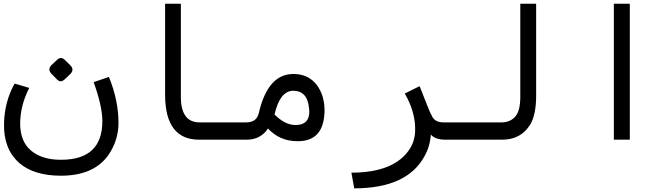

<svg xmlns="http://www.w3.org/2000/svg" viewBox="-20 -761 3652 1046"><path d="M625.5 -91.3Q625.5 -19.5 592.8 45.9Q519 195.8 313.5 196.3Q164.1 196.3 84 126Q-2 48.8 2 -88.9Q4.9 -208 59.6 -305.7L139.2 -282.2Q89.4 -184.1 89.8 -84.5Q91.3 9.3 146.5 57.1Q207.5 110.4 314.9 109.4Q537.6 108.4 537.6 -101.1Q537.6 -182.1 490.2 -313.5L573.2 -341.8Q625.5 -215.3 625.5 -91.3ZM334.6 -433.2 363.3 -405Q386.3 -382 363.3 -358L333.5 -329.8Q310 -307.3 290.7 -328.2L261.4 -358Q237.4 -382 259.9 -406.1L289.1 -433.2Q311.6 -456.8 334.6 -433.2Z M879.4 -240.7V-740.7H965.3V-233.4Q965.3 -94.2 1067.4 -94.2H1227.1V0H1064.9Q881.3 0 879.4 -240.7Z M1439.9 -61Q1399.9 0 1323.2 0H1194.8V-94.2H1320.8Q1377.9 -94.2 1389.6 -144Q1439 -357.4 1576.7 -357.9Q1660.6 -358.9 1707.5 -295.9Q1748 -239.3 1748 -160.6Q1747.1 9.8 1600.1 8.3Q1503.4 7.8 1439.9 -61ZM1475.6 -137.2Q1534.7 -78.1 1592.8 -80.1Q1682.6 -81.5 1660.6 -192.4Q1646 -267.1 1576.2 -266.6Q1504.4 -264.6 1475.6 -137.2Z M2309.6 -181.2Q2325.2 -141.6 2335.4 -124.5Q2351.6 -94.2 2397.5 -94.2H2427.2V0H2407.2Q2350.6 0 2327.1 -27.8Q2322.8 37.1 2292.5 90.3Q2197.3 265.1 1909.7 265.1L1894.5 179.7Q2132.3 179.2 2214.4 46.9Q2243.2 0 2241.7 -61Q2240.7 -156.2 2185.1 -251.5L2266.1 -291.5Z M2900.9 -240.7Q2900.9 -134.8 2867.7 -81.1Q2816.9 0 2715.8 0H2398.9V-94.2H2711.9Q2760.3 -94.2 2788.1 -127Q2814.5 -158.2 2814.5 -233.4V-740.7H2900.9Z M3324.2 -740.7H3411.1V0H3324.2Z"/></svg>

Font: Vazir Code Hack
Style: Code-Hack
Weight: 400
Foundry: DejaVu fonts team - Redesigned by Saber Rastikerdar
Version: Version 1.1.2